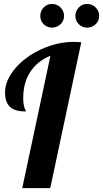

<svg xmlns="http://www.w3.org/2000/svg" viewBox="-20 -965 529 985"><path d="M204.1 -840.8Q186.5 -858.4 186.5 -883.8Q186.5 -895.5 191.2 -906.7Q195.8 -918 204.1 -926.8Q221.2 -944.8 247.6 -944.8Q259.8 -944.8 271 -939.9Q282.2 -935.1 290.5 -926.8Q298.8 -918.5 303.7 -907.2Q308.6 -896 308.6 -883.8Q308.6 -857.9 290.5 -840.8Q281.7 -832.5 270.5 -827.9Q259.3 -823.2 247.6 -823.2Q221.7 -823.2 204.1 -840.8ZM384.3 -840.8Q366.7 -858.4 366.7 -883.8Q366.7 -895.5 371.3 -906.7Q376 -918 384.3 -926.8Q401.4 -944.8 427.7 -944.8Q451.7 -944.8 470.7 -926.8Q479 -918.5 483.9 -907.2Q488.8 -896 488.8 -883.8Q488.8 -857.9 470.7 -840.8Q451.7 -823.2 427.7 -823.2Q401.9 -823.2 384.3 -840.8ZM238.8 -679.2Q171.4 -651.4 135.3 -596.2Q99.1 -541 99.1 -460.9Q99.1 -429.7 106 -411.1Q107.9 -404.8 110.8 -399.9Q112.8 -396.5 112.8 -393.1Q58.6 -393.1 33.7 -414.6Q5.9 -438 5.9 -490.2Q5.9 -522.9 20 -554.9Q34.2 -586.9 60.1 -616.7Q84.5 -645 118.4 -669.7Q152.3 -694.3 191.9 -712.4Q274.9 -750 356.9 -750Q379.4 -750 397 -748L237.8 0H94.2Z"/></svg>

Font: Pattaya
Style: Regular
Weight: 400
Designer: Pablo Impallari / Thai characters Designed by Thanarat Vachiruckul and Suppakit Chalermlarp
Foundry: Pablo Impallari
Version: Version 1.007;September 16, 2023;FontCreator 15.0.0.2934 64-